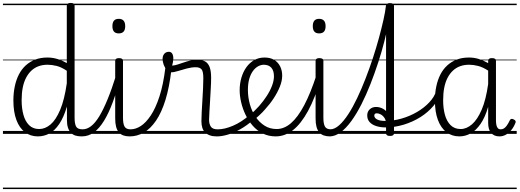

<svg xmlns="http://www.w3.org/2000/svg" viewBox="-20 -910 3532 1305"><path d="M237 17Q187 17 149.5 -11.5Q112 -40 91.5 -94.5Q71 -149 71 -227Q71 -278 80.5 -323Q90 -368 108.5 -404Q127 -440 155 -465.5Q183 -491 219.5 -505Q256 -519 302 -519Q336 -519 368.5 -509.5Q401 -500 434 -481V-871Q434 -881 440.5 -885.5Q447 -890 461 -890Q474 -890 480.5 -885.5Q487 -881 487 -871V-109Q487 -70 497 -50.5Q507 -31 541 -31Q549 -31 553 -23.5Q557 -16 556.5 -7Q556 2 550.5 9.5Q545 17 535 17Q511 17 493 11.5Q475 6 462 -7.5Q449 -21 442 -42Q435 -63 435 -93V-186Q413 -112 382.5 -67Q352 -22 315.5 -2.5Q279 17 237 17ZM246 -33Q287 -33 323.5 -64Q360 -95 389 -163.5Q418 -232 434 -344V-429Q397 -454 364.5 -462Q332 -470 304 -470Q270 -470 242.5 -460Q215 -450 193.5 -430Q172 -410 157 -381Q142 -352 134.5 -314Q127 -276 127 -228Q127 -175 139 -130.5Q151 -86 177.5 -59.5Q204 -33 246 -33ZM0 365H631V375H0ZM0 -20H631V0H0ZM0 -505H631V-500H0ZM0 -885H631V-875H0Z M536 17Q525 17 519.5 9.5Q514 2 514.5 -7Q515 -16 522 -23.5Q529 -31 542 -31Q571 -31 599 -52.5Q627 -74 654.5 -119Q682 -164 711 -234.5Q740 -305 770 -401Q773 -411 781.5 -412Q790 -413 797 -407.5Q804 -402 801 -391Q775 -293 747 -217Q719 -141 687 -89Q655 -37 618 -10Q581 17 536 17ZM631 365V375ZM631 -20V0ZM631 -505V-500ZM631 -885V-875Z M861 17Q837 17 818.5 10.5Q800 4 787.5 -11Q775 -26 769 -49Q763 -72 763 -105V-496Q763 -506 769.5 -510.5Q776 -515 788 -515Q802 -515 809 -510.5Q816 -506 816 -496V-109Q816 -69 826.5 -50Q837 -31 867 -31Q877 -31 881.5 -23.5Q886 -16 885 -7Q884 2 878 9.5Q872 17 861 17ZM787 -683Q765 -683 754.5 -695.5Q744 -708 744 -732Q744 -757 754.5 -769.5Q765 -782 787 -782Q809 -782 820 -769.5Q831 -757 831 -732Q831 -707 820 -695Q809 -683 787 -683ZM631 365H956V375H631ZM631 -20H956V0H631ZM631 -505H956V-500H631ZM631 -885H956V-875H631Z M862 17Q850 17 844.5 9.5Q839 2 840.5 -7Q842 -16 849 -23.5Q856 -31 868 -31Q902 -31 937 -53.5Q972 -76 1005 -125.5Q1038 -175 1064 -255Q1090 -335 1104 -450Q1105 -455 1111.5 -457Q1118 -459 1126 -457Q1134 -455 1140 -450Q1146 -445 1145 -436Q1131 -316 1104.5 -230.5Q1078 -145 1040.5 -90Q1003 -35 957.5 -9Q912 17 862 17ZM956 365H981V375H956ZM956 -20H981V0H956ZM956 -505H981V-500H956ZM956 -885H981V-875H956Z M1452 17Q1426 17 1406.5 10Q1387 3 1374 -10Q1361 -23 1355 -42Q1349 -61 1349 -86Q1349 -112 1351 -148.5Q1353 -185 1355.5 -226Q1358 -267 1360 -307Q1362 -347 1362 -379Q1362 -424 1350 -438.5Q1338 -453 1310 -453Q1282 -453 1250 -444.5Q1218 -436 1189 -427Q1160 -418 1141 -418Q1127 -418 1114 -433Q1101 -448 1093 -469Q1085 -490 1085 -510Q1085 -524 1090 -534.5Q1095 -545 1104.5 -551.5Q1114 -558 1127 -558Q1143 -558 1150.5 -545.5Q1158 -533 1158 -513Q1158 -503 1155.5 -488Q1153 -473 1150 -464Q1167 -465 1187 -471.5Q1207 -478 1229 -485.5Q1251 -493 1274 -498.5Q1297 -504 1319 -504Q1352 -504 1373 -493Q1394 -482 1404.5 -455Q1415 -428 1415 -382Q1415 -348 1412.5 -308Q1410 -268 1408 -227.5Q1406 -187 1403.5 -152Q1401 -117 1401 -95Q1401 -68 1413 -49.5Q1425 -31 1458 -31Q1469 -31 1473.5 -23.5Q1478 -16 1477.5 -7Q1477 2 1471 9.5Q1465 17 1452 17ZM981 365H1549V375H981ZM981 -20H1549V0H981ZM981 -505H1549V-500H981ZM981 -885H1549V-875H981Z M1455 17Q1443 17 1437.5 9.5Q1432 2 1433.5 -7Q1435 -16 1442 -23.5Q1449 -31 1461 -31Q1507 -31 1564 -55.5Q1621 -80 1675 -127Q1683 -134 1690 -131.5Q1697 -129 1701 -122Q1705 -115 1705 -106.5Q1705 -98 1699 -93Q1657 -56 1613 -31.5Q1569 -7 1528.5 5Q1488 17 1455 17ZM1549 365V375ZM1549 -20V0ZM1549 -505V-500ZM1549 -885V-875Z M1678 -127Q1694 -141 1709.5 -156.5Q1725 -172 1740 -188Q1770 -222 1793 -257.5Q1816 -293 1829 -327.5Q1842 -362 1842 -391Q1842 -430 1824 -450Q1806 -470 1772 -470Q1762 -470 1756.5 -477.5Q1751 -485 1751.5 -494.5Q1752 -504 1759 -511.5Q1766 -519 1778 -519Q1817 -519 1843.5 -503Q1870 -487 1884 -459Q1898 -431 1898 -396Q1898 -361 1882.5 -322Q1867 -283 1841 -243Q1815 -203 1781 -166Q1763 -145 1742 -126Q1721 -107 1700 -89ZM1549 365H1993V375H1549ZM1549 -20H1993V0H1549ZM1549 -505H1993V-500H1549ZM1549 -885H1993V-875H1549Z M1854 17Q1805 17 1765.5 -3Q1726 -23 1697 -56.5Q1668 -90 1648.5 -131Q1629 -172 1619 -215Q1609 -258 1609 -297Q1609 -342 1621 -382.5Q1633 -423 1655 -453.5Q1677 -484 1708 -501.5Q1739 -519 1778 -519Q1788 -519 1792.5 -511.5Q1797 -504 1796 -494.5Q1795 -485 1789.5 -477.5Q1784 -470 1774 -470Q1754 -470 1734.5 -459.5Q1715 -449 1699 -427Q1683 -405 1674 -373Q1665 -341 1665 -299Q1665 -250 1678 -202.5Q1691 -155 1716.5 -117Q1742 -79 1778 -56Q1814 -33 1860 -33Q1912 -33 1958.5 -73.5Q2005 -114 2048 -195.5Q2091 -277 2131 -400Q2134 -408 2143 -408Q2152 -408 2159.5 -402Q2167 -396 2163 -384Q2122 -244 2073.5 -155.5Q2025 -67 1970.5 -25Q1916 17 1854 17ZM1993 365V375ZM1993 -20V0ZM1993 -505V-500ZM1993 -885V-875Z M2223 17Q2199 17 2180.5 10.5Q2162 4 2149.5 -11Q2137 -26 2131 -49Q2125 -72 2125 -105V-496Q2125 -506 2131.5 -510.5Q2138 -515 2150 -515Q2164 -515 2171 -510.5Q2178 -506 2178 -496V-109Q2178 -69 2188.5 -50Q2199 -31 2229 -31Q2239 -31 2243.5 -23.5Q2248 -16 2247 -7Q2246 2 2240 9.5Q2234 17 2223 17ZM2149 -683Q2127 -683 2116.5 -695.5Q2106 -708 2106 -732Q2106 -757 2116.5 -769.5Q2127 -782 2149 -782Q2171 -782 2182 -769.5Q2193 -757 2193 -732Q2193 -707 2182 -695Q2171 -683 2149 -683ZM1993 365H2318V375H1993ZM1993 -20H2318V0H1993ZM1993 -505H2318V-500H1993ZM1993 -885H2318V-875H1993Z M2220 17Q2210 17 2205.5 9.5Q2201 2 2202 -7Q2203 -16 2208.5 -23.5Q2214 -31 2225 -31Q2254 -31 2285 -58.5Q2316 -86 2347 -133.5Q2378 -181 2407.5 -243Q2437 -305 2464 -374.5Q2491 -444 2514.5 -515.5Q2538 -587 2556 -653.5Q2574 -720 2586.5 -776Q2599 -832 2603 -870Q2604 -878 2609.5 -881.5Q2615 -885 2622.5 -885Q2630 -885 2635 -881Q2640 -877 2640 -870Q2635 -826 2623 -764.5Q2611 -703 2593 -631.5Q2575 -560 2550.5 -485Q2526 -410 2497.5 -337.5Q2469 -265 2436.5 -201Q2404 -137 2368.5 -88Q2333 -39 2295.5 -11Q2258 17 2220 17ZM2318 365H2343V375H2318ZM2318 -20H2343V0H2318ZM2318 -505H2343V-500H2318ZM2318 -885H2343V-875H2318Z M2631 14Q2617 14 2610.5 9.5Q2604 5 2604 -4V-870Q2604 -879 2610.5 -884Q2617 -889 2630 -889Q2645 -889 2651.5 -884Q2658 -879 2658 -870V-4Q2658 5 2651.5 9.5Q2645 14 2631 14ZM2343 365H2857V375H2343ZM2343 -20H2857V0H2343ZM2343 -505H2857V-500H2343ZM2343 -885H2857V-875H2343Z M2600 -44Q2566 -44 2537.5 -53Q2509 -62 2492.5 -80Q2476 -98 2476 -126Q2476 -151 2493 -167Q2510 -183 2536 -183Q2562 -183 2584.5 -170Q2607 -157 2621 -134Q2635 -111 2635 -79L2604 -66Q2604 -92 2593.5 -108Q2583 -124 2568.5 -132Q2554 -140 2541 -140Q2524 -140 2524 -124Q2524 -109 2542.5 -98.5Q2561 -88 2599 -88Q2653 -88 2709 -104Q2765 -120 2814 -148.5Q2863 -177 2898 -214.5Q2933 -252 2946 -294Q2948 -304 2957 -306.5Q2966 -309 2973.5 -305Q2981 -301 2978 -290Q2965 -237 2927.5 -192Q2890 -147 2837.5 -114Q2785 -81 2723.5 -62.5Q2662 -44 2600 -44ZM2857 365V375ZM2857 -20V0ZM2857 -505V-500ZM2857 -885V-875Z M3102 17Q3052 17 3014.5 -11.5Q2977 -40 2956.5 -94.5Q2936 -149 2936 -227Q2936 -278 2945.5 -323Q2955 -368 2973.5 -404Q2992 -440 3020 -465.5Q3048 -491 3084.5 -505Q3121 -519 3167 -519Q3202 -519 3233 -509.5Q3264 -500 3298 -481V-497Q3298 -506 3304.5 -510.5Q3311 -515 3324 -515Q3338 -515 3344.5 -510.5Q3351 -506 3351 -496V-94Q3351 -74 3354 -60Q3357 -46 3364 -38.5Q3371 -31 3383 -31Q3395 -31 3405 -37Q3415 -43 3425 -57Q3435 -71 3446 -94Q3450 -101 3456.5 -102Q3463 -103 3472 -98Q3481 -94 3484 -87.5Q3487 -81 3483 -74Q3472 -46 3455 -25.5Q3438 -5 3417.5 6Q3397 17 3375 17Q3356 17 3342 11Q3328 5 3318 -6.5Q3308 -18 3303 -35Q3298 -52 3298 -74Q3298 -101 3298 -129Q3298 -157 3298 -184Q3277 -112 3246.5 -68Q3216 -24 3179.5 -3.5Q3143 17 3102 17ZM2992 -228Q2992 -174 3004 -130Q3016 -86 3042.5 -59.5Q3069 -33 3111 -33Q3151 -33 3188 -65Q3225 -97 3254 -164.5Q3283 -232 3298 -339V-430Q3261 -454 3229 -462Q3197 -470 3169 -470Q3135 -470 3107.5 -460Q3080 -450 3058.5 -430Q3037 -410 3022 -381Q3007 -352 2999.5 -314Q2992 -276 2992 -228ZM2857 365H3492V375H2857ZM2857 -20H3492V0H2857ZM2857 -505H3492V-500H2857ZM2857 -885H3492V-875H2857Z"/></svg>

Font: Playwrite AT Guides
Style: Regular
Weight: 400
Designer: Veronika Burian, José Scaglione
Foundry: TypeTogether
Version: Version 1.003